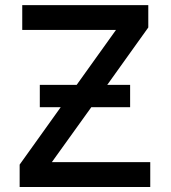

<svg xmlns="http://www.w3.org/2000/svg" viewBox="-20 -743 678 763"><path d="M497.1 -316.9H342.8L186 -98.6H577.1V0H58.1V-88.9L221.2 -316.9H138.2V-405.8H284.7L440.9 -624H68.4V-722.7H569.3V-633.8L406.2 -405.8H497.1Z"/></svg>

Font: Giphurs Medium
Style: Regular
Weight: 500
Version: Version 0.920; ttfautohint (v1.8.4.7-5d5b)